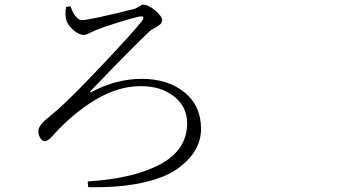

<svg xmlns="http://www.w3.org/2000/svg" viewBox="-20 -770 1540 824"><path d="M263.7 -740.2 282.2 -743.2Q290 -723.6 294.9 -713.9Q299.8 -704.1 310.1 -693.8Q320.3 -683.6 332 -683.6Q363.3 -683.6 554.7 -731.4Q566.4 -734.4 577.1 -742.2Q587.9 -750 593.8 -750Q616.2 -750 646 -725.1Q675.8 -700.2 675.8 -682.6Q675.8 -672.9 667.5 -665.5Q659.2 -658.2 644.5 -650.4Q629.9 -642.6 623 -636.7Q554.7 -573.2 371.1 -381.8Q363.3 -374 367.2 -374Q370.1 -373 376 -377Q480.5 -431.6 588.9 -431.6Q700.2 -431.6 771.5 -374Q842.8 -316.4 842.8 -216.8Q842.8 -167 816.4 -123Q790 -79.1 735.8 -42Q681.6 -4.9 584.5 15.6Q487.3 36.1 358.4 33.2L356.4 8.8Q555.7 -3.9 669.4 -65.9Q783.2 -127.9 783.2 -241.2Q783.2 -311.5 727.1 -356Q670.9 -400.4 584 -400.4Q487.3 -400.4 389.6 -341.8Q292 -283.2 208 -189.5Q185.5 -164.1 172.9 -164.1Q161.1 -164.1 152.8 -177.7Q144.5 -191.4 144.5 -207Q144.5 -214.8 148.4 -223.1Q152.3 -231.4 161.6 -241.7Q170.9 -252 177.7 -257.8Q184.6 -263.7 201.2 -277.3Q217.8 -291 224.6 -296.9Q291 -355.5 419.9 -492.2Q548.8 -628.9 586.9 -676.8Q596.7 -689.5 595.2 -695.8Q593.8 -702.1 575.2 -698.2Q546.9 -692.4 482.9 -672.4Q418.9 -652.3 388.7 -639.6Q381.8 -636.7 365.2 -628.4Q348.6 -620.1 339.8 -620.1Q318.4 -620.1 294.4 -641.6Q270.5 -663.1 264.6 -683.6Q257.8 -704.1 263.7 -740.2Z"/></svg>

Font: Bpmf Zihi Serif Light
Style: Light
Weight: 300
Foundry: But Ko
Version: Version 1.320